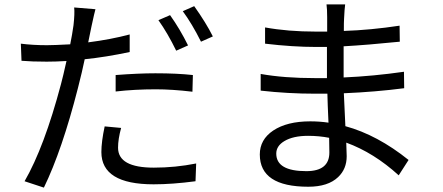

<svg xmlns="http://www.w3.org/2000/svg" viewBox="-20 -811 2020 875"><path d="M783 -580Q744 -660 702 -719L755 -742Q800 -679 837 -604ZM507 -469Q611 -477 688 -477Q788 -477 859 -469L857 -393Q765 -404 690 -404Q594 -404 507 -394ZM571 -574Q464 -551 366 -541Q355 -487 335 -409Q263 -127 180 44L92 15Q182 -141 258 -428Q267 -461 283 -533Q235 -530 193 -530Q125 -530 78 -534L75 -612Q130 -605 194 -605Q224 -605 300 -609Q309 -653 315 -696Q321 -750 318 -777L415 -769Q411 -756 397 -691L382 -618Q484 -631 571 -654ZM532 -228Q518 -177 518 -138Q518 -47 681 -47Q779 -47 874 -66L871 15Q765 29 680 29Q442 29 442 -118Q442 -165 457 -235ZM865 -783Q919 -707 950 -645L896 -621Q855 -703 813 -760Z M1480 -183Q1434 -192 1384 -192Q1316 -192 1276 -168Q1239 -146 1239 -111Q1239 -31 1376 -31Q1481 -31 1481 -116ZM1797 -12Q1684 -115 1558 -161L1560 -99Q1560 -41 1521 -4Q1475 40 1385 40Q1164 40 1164 -107Q1164 -175 1225 -216Q1288 -258 1394 -258Q1437 -258 1477 -252Q1473 -337 1472 -384H1417Q1292 -384 1168 -398V-474Q1274 -455 1417 -455H1470V-597H1421Q1314 -597 1188 -612V-686Q1292 -667 1420 -667H1471V-732Q1471 -770 1468 -791H1553Q1550 -770 1548 -725Q1547 -713 1547 -670Q1669 -674 1801 -694L1802 -621Q1654 -606 1546 -600V-458Q1682 -464 1821 -484L1822 -409Q1691 -392 1547 -386L1554 -236Q1700 -196 1842 -82Z"/></svg>

Font: KaiGen Gothic CN Regular
Style: Regular
Weight: 400
Designer: Ryoko NISHIZUKA  (kana & ideographs); Paul D. Hunt (Latin, Greek & Cyrillic); Wenlong ZHANG  (bopomofo); Sandoll Communi
Foundry: Adobe Systems Incorporated
Version: Version 1.002.20150501